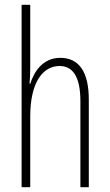

<svg xmlns="http://www.w3.org/2000/svg" viewBox="-20 -780 458 800"><path d="M106 -501V-760H70V0H106V-295C106 -441 161 -505 228 -505C280 -505 315 -466 315 -358V0H350V-365C350 -481 309 -539 231 -539C159 -539 122 -482 106 -431H103C105 -453 106 -470 106 -501Z"/></svg>

Font: Noto Sans Bengali ExtraCondensed ExtraLight
Style: Regular
Weight: 200
Width: 2
Designer: Joana Ranito - Universal Thirst; Jelle Bosma - Monotype Design Team
Foundry: Universal Thirst ehf.
Version: Version 3.000